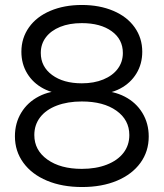

<svg xmlns="http://www.w3.org/2000/svg" viewBox="-20 -736 658 772"><path d="M40 -188Q40 -241 65.5 -283Q91 -325 136.5 -348.5Q182 -372 239 -371L249 -358Q196 -358 154.5 -380Q113 -402 89.5 -440.5Q66 -479 66 -528Q66 -583 96.5 -626Q127 -669 182.5 -692.5Q238 -716 309 -716Q380 -716 435.5 -692.5Q491 -669 521.5 -626Q552 -583 552 -528Q552 -479 528.5 -440.5Q505 -402 463.5 -380Q422 -358 369 -358L379 -371Q436 -371 481.5 -347.5Q527 -324 552.5 -282Q578 -240 578 -187Q578 -127 544.5 -81Q511 -35 450.5 -9.5Q390 16 310 16Q230 16 169 -9.5Q108 -35 74 -81.5Q40 -128 40 -188ZM500 -193Q500 -254 448 -291Q396 -328 309 -328Q252 -328 208.5 -311.5Q165 -295 141.5 -264.5Q118 -234 118 -193Q118 -132 170.5 -94.5Q223 -57 309 -57Q366 -57 409.5 -74Q453 -91 476.5 -121.5Q500 -152 500 -193ZM474 -523Q474 -578 429 -610.5Q384 -643 309 -643Q259 -643 222 -628Q185 -613 164.5 -586Q144 -559 144 -523Q144 -468 189.5 -434.5Q235 -401 309 -401Q358 -401 395.5 -416.5Q433 -432 453.5 -459.5Q474 -487 474 -523Z"/></svg>

Font: Uncut Sans Variable
Style: Regular
Weight: 400
Designer: Kasper Nordkvist
Foundry: UNCUT.wtf
Version: Version 1.303;Glyphs 3.1.2 (3151)